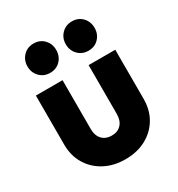

<svg xmlns="http://www.w3.org/2000/svg" viewBox="-173 -829 885 954"><g transform="rotate(-30 269.5 -352.5)"><path d="M269.5 11Q203.2 11 151.6 -16.5Q100 -44 70.8 -92.7Q41.5 -141.3 41.5 -204.4V-486H194.5V-206Q194.5 -180.9 203.4 -162.8Q212.4 -144.7 229.4 -134.8Q246.5 -125 269.7 -125Q304 -125 324 -146.5Q344 -168.1 344 -206V-486H497V-204.5Q497 -140.5 468 -92Q439 -43.5 387.8 -16.2Q336.6 11 269.5 11ZM160 -548Q124.5 -548 101 -572.2Q77.5 -596.5 77.5 -632Q77.5 -667.5 101 -691.8Q124.5 -716 160 -716Q196.5 -716 219.5 -691.8Q242.5 -667.5 242.5 -632Q242.5 -596.5 219.5 -572.2Q196.5 -548 160 -548ZM380 -548Q344.5 -548 321 -572.2Q297.5 -596.5 297.5 -632Q297.5 -667.5 321 -691.8Q344.5 -716 380 -716Q416.5 -716 439.5 -691.8Q462.5 -667.5 462.5 -632Q462.5 -596.5 439.5 -572.2Q416.5 -548 380 -548Z"/></g></svg>

Font: Outfit Thin
Style: Regular
Weight: 100
Designer: Rodrigo Fuenzalida
Foundry: fragTYPE
Version: Version 1.000